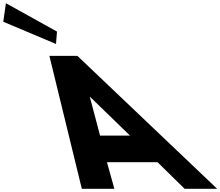

<svg xmlns="http://www.w3.org/2000/svg" viewBox="-536 -1172 1368 1192"><path d="M-499.2 -1152 -515.7 -1037 -188.3 -899 -182.2 -976ZM-55.4 -825H-229.4L-28 0H174L128.1 -165H442.1L610 0H812ZM271.3 -330H85.3L21.8 -570H23.8Z"/></svg>

Font: Hussar
Style: BdOpOblSeven
Weight: 700
Foundry: Cannot Into Space Fonts
Version: Version 2.00